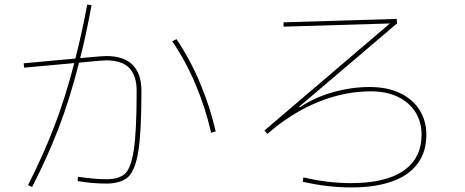

<svg xmlns="http://www.w3.org/2000/svg" viewBox="-20 -818 2040 843"><path d="M413 -570Q435 -572 445 -572Q525 -572 563 -532.5Q601 -493 601 -419Q601 -240 587.5 -155Q574 -70 542.5 -41Q511 -12 446 -12Q385 -12 321 -23L322 -42Q397 -31 446 -31Q501 -31 528 -54.5Q555 -78 567.5 -160Q580 -242 580 -419Q580 -485 548 -519Q516 -553 445 -553Q436 -553 414 -551L327 -543Q287 -384 237 -254.5Q187 -125 121 3L103 -5Q168 -133 217 -259.5Q266 -386 306 -541L86 -521L84 -540L311 -561Q343 -688 363 -798L382 -795Q356 -655 332 -563ZM755 -646Q815 -557 859 -452Q903 -347 927 -241L907 -235Q883 -342 839 -446.5Q795 -551 736 -637Z M1852 -227Q1852 -115 1767.5 -55Q1683 5 1521 5Q1420 5 1309 -20L1312 -39Q1420 -14 1521 -14Q1674 -14 1752.5 -69Q1831 -124 1831 -227Q1831 -281 1805 -324Q1779 -367 1728.5 -392Q1678 -417 1608 -417Q1492 -417 1375.5 -369.5Q1259 -322 1154 -230L1141 -245L1692 -715L1225 -701V-720L1722 -735L1723 -715L1294 -350L1297 -347Q1360 -390 1441.5 -413Q1523 -436 1603 -436Q1681 -436 1737 -409Q1793 -382 1822.5 -334.5Q1852 -287 1852 -227Z"/></svg>

Font: IBM Plex Sans JP Thin
Style: Regular
Weight: 100
Designer: Mike Abbink; Paul van der Laan; Pieter van Rosmalen; Wujin Sim; Yejin Wi; Jinhee Kim; Boomi Park; Yona Kim; Kichan Ma
Foundry: Sandoll Inc.
Version: Version 1.001